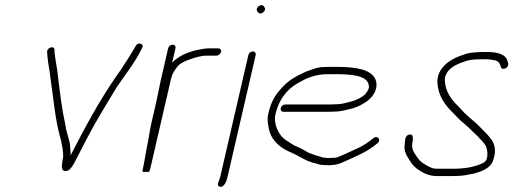

<svg xmlns="http://www.w3.org/2000/svg" viewBox="-20 -673 1966 735"><path d="M470.7 -449 460 -433C449.8 -416 438.6 -399.6 426.4 -383C361.2 -289.5 305.1 -184.6 250 -78C250.5 -86 250.3 -92.3 249.4 -97L248.6 -111C248.4 -121 244.6 -137.5 241.7 -146L236.3 -166C233.7 -174.7 231.9 -183 231.1 -191C217.7 -250.7 209.9 -312.9 202.3 -378C199 -415.6 190.3 -445.5 188.3 -482C189.4 -500.2 158.6 -491.4 160.4 -474C161.8 -449.7 165.3 -423.8 169.6 -401L174 -368C184.8 -295.5 190.8 -220.1 208.6 -154L213.9 -134C217.8 -114.3 222.1 -96.1 221.9 -73C219 -52.5 209.3 -19.2 228.8 -18.5C237.7 -18.2 244.1 -20.7 248 -26C254.9 -32.7 261.5 -42.7 267.9 -56C281.9 -82.7 298.6 -115.4 313.1 -143.5C347.3 -209.6 389.2 -276.5 426 -338C459.1 -387 497.6 -434.3 523.9 -489C534.1 -505.2 507.3 -514.4 499.7 -497C489.8 -480.5 481.4 -466.4 470.7 -449Z M623.7 -488 595.3 -365C589.2 -338.8 584.5 -309.8 578.3 -283L559.6 -202C552.5 -171.3 548.9 -138.3 541.9 -108C539 -95.2 534.2 -61.4 531.8 -51C530 -43.2 527 -26 525.2 -18C524.5 -15.3 528.3 -14.3 536.5 -15C547 -14.3 552.5 -15.3 553.2 -18L553.4 -19H550.4C552.7 -20.3 554.1 -22 554.5 -24L634.4 -370C635.3 -374 636.7 -378.3 638.4 -383C640.6 -392.4 649.9 -405.6 655.3 -413C666.7 -430.2 686.7 -438.9 707.5 -446C729.2 -453.4 748.6 -460 774.2 -460H809.2C816 -460 824.9 -467.5 826.5 -474.5C828.2 -481.5 822.5 -488 815.7 -488H780.7C762.8 -488 747.5 -483.7 732 -481C696 -472.5 662.6 -458 639 -433L651.7 -488C653.5 -495.9 648.8 -502 640.9 -502C632.9 -502 625.5 -495.9 623.7 -488Z M930.7 -462 822.6 6C819.4 19.9 806.2 37.2 820.9 41.5C837.5 46.3 847.2 20.9 850.6 6L958.7 -462C960.5 -469.9 955.8 -476 947.9 -476C939.9 -476 932.5 -469.9 930.7 -462ZM965.2 -629C970.3 -622.4 976.4 -617 987.5 -626C998.6 -635 994.9 -642.4 989.8 -649C979.6 -662.3 955 -642.3 965.2 -629Z M1065.6 -245H1238.6C1246.6 -245 1255 -245.3 1263.8 -246C1287.1 -246 1309.7 -253.8 1329.6 -258C1369.2 -270.3 1423.4 -301.1 1421.3 -352C1417.5 -407.2 1343.3 -417 1268.3 -417H1240.3C1229.6 -417 1219.2 -416.7 1209 -416C1187.5 -413.4 1172.9 -405.7 1154.3 -400C1115.3 -382.5 1086.1 -367.8 1057.3 -335C1031.3 -307.7 1016.7 -280.1 1006.5 -236C1002 -216.8 1006.3 -192.3 1009.9 -177C1020.2 -133 1054.4 -105 1097.3 -88C1116.1 -79.7 1140 -65 1158.2 -57L1174.8 -51L1190.8 -47C1203.1 -42.6 1210.1 -41 1228.5 -41C1260.2 -38.7 1281.7 -46 1304.2 -57L1347.8 -77C1376 -89.6 1401.5 -105.3 1424.6 -124C1441 -137.3 1425.7 -157.3 1409.2 -144C1389.2 -127.7 1366.3 -112 1341.5 -102L1297.9 -82C1285.8 -77.6 1273.3 -69 1258.9 -69C1251.4 -68.3 1243.7 -68 1235.7 -68C1220.2 -69.3 1215 -69.5 1204.1 -74L1189 -78C1183.5 -80 1178.3 -82 1173.4 -84C1157.6 -88.2 1155.9 -92.2 1139.3 -101C1121.9 -110.8 1110.5 -112.2 1097.2 -122C1081.2 -132.2 1066.7 -139.5 1055.9 -153.5C1042.5 -171 1026.7 -202.5 1034.7 -237C1047.6 -292.9 1079.7 -331.5 1118.7 -354C1152 -373.2 1185.4 -389 1233.8 -389H1261.8C1318 -389 1389.8 -386.8 1392.2 -343C1394.6 -334 1383.2 -318.6 1378 -312C1364.8 -299.8 1343.8 -289.6 1326.8 -285C1309.2 -280.8 1290.4 -274 1268.3 -274C1260.1 -273.3 1252.4 -273 1245 -273H1072C1064.1 -273 1056.6 -267 1054.8 -259C1053 -251.1 1057.6 -245 1065.6 -245Z M1925.3 -430 1923.1 -438C1917 -465.3 1884.5 -474 1845.4 -474H1826.4C1813.6 -474 1794.5 -472.3 1782.7 -471C1767.1 -469.6 1755.2 -463 1741 -459C1700.1 -444 1652.5 -411.4 1654.4 -357C1657.1 -307.6 1681.9 -272.9 1711.3 -244C1726.1 -228.2 1740.9 -212.4 1757.9 -199C1775.7 -184.4 1791.8 -165.9 1808.1 -152C1818.6 -138.3 1832.9 -129 1840.5 -112.5C1845.3 -102 1852.8 -64.5 1832.8 -51C1799.6 -33.5 1759.3 -27 1713.2 -27H1659.2C1640.4 -27 1635.2 -28.2 1620.3 -36C1604.7 -44.8 1590.3 -52.1 1582 -65C1571.4 -78.8 1556.1 -97.3 1557.5 -119C1559.7 -135.8 1566.7 -161.1 1547.5 -158C1528.5 -155 1531 -133.3 1529 -117C1526.4 -98.3 1533.9 -80.8 1542.7 -68C1552.5 -51.8 1561 -37.9 1576.2 -27C1595.4 -13.2 1619.3 1 1652.8 1H1706.8C1730.6 1 1754.6 0.3 1775.2 -5L1796.1 -9C1822.9 -16.5 1857.3 -28.6 1867.4 -58C1882.7 -99 1872.1 -127.4 1855.7 -146C1843.6 -161.7 1830.3 -172.6 1817.2 -187C1799.8 -206.4 1775.6 -222.3 1756.9 -242L1734.4 -266C1709.1 -290.3 1684.8 -321.4 1683 -364C1680.9 -395.6 1709.1 -416.9 1729.4 -426L1745 -433C1752.1 -435 1759 -437.3 1765.6 -440C1780.8 -444.7 1801.3 -446 1820 -446H1839C1853.5 -446 1864 -444.5 1876 -442C1889.3 -438.5 1894.2 -428.3 1897.3 -417C1901.7 -400.7 1929.2 -413 1925.3 -430Z"/></svg>

Font: HoneyBee
Style: XLitIt
Weight: 200
Foundry: Cannot Into Space Fonts
Version: Version 0.89